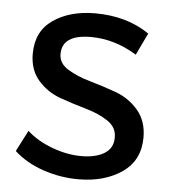

<svg xmlns="http://www.w3.org/2000/svg" viewBox="-44 -574 548 617"><g transform="rotate(5 230.0 -265.0)"><path d="M380 -412Q308 -456 232 -456Q139 -456 139 -393Q139 -363 169 -344.5Q199 -326 241.5 -314Q284 -302 326.5 -286.5Q369 -271 398.5 -236.5Q428 -202 428 -149Q428 -75 371.5 -36Q315 3 231 3Q172 3 116.5 -16Q61 -35 23 -70L58 -138Q91 -108 139.5 -90Q188 -72 234 -72Q280 -72 308 -89Q336 -106 336 -140Q337 -173 307.5 -193Q278 -213 235.5 -225Q193 -237 151 -252Q109 -267 79.5 -300.5Q50 -334 50 -386Q50 -459 104 -496Q158 -533 239 -533Q341 -533 414 -483Z"/></g></svg>

Font: Montserrat arm
Style: Regular
Weight: 400
Designer: Julieta Ulanovsky
Foundry: Julieta Ulanovsky
Version: Version 6.000;PS 006.000;hotconv 1.0.88;makeotf.lib2.5.64775